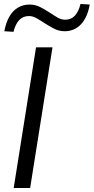

<svg xmlns="http://www.w3.org/2000/svg" viewBox="-20 -942 469 962"><path d="M48.6 0 160.6 -705H243L131 0ZM47.7 -782.6 1.7 -785.5Q9.7 -828.8 26.8 -858.6Q43.9 -888.4 69.8 -903.8Q95.6 -919.2 128.3 -919.2Q157.3 -919.2 182.8 -905.9Q208.3 -892.5 231.3 -877.4Q251.3 -863.8 269.5 -853.5Q287.7 -843.2 306.7 -843.2Q336.3 -843.2 355.1 -863.5Q373.9 -883.9 383.4 -922.2L429.5 -919.2Q418.5 -855.1 385.7 -820.3Q353 -785.5 303.8 -785.5Q274.3 -785.5 248.8 -799.4Q223.3 -813.3 200.3 -827.8Q180.9 -841 162.1 -851.3Q143.3 -861.6 124.9 -861.6Q95.3 -861.6 76.3 -841.5Q57.3 -821.3 47.7 -782.6Z"/></svg>

Font: Nunito Sans 12pt ExtraLight
Style: Italic
Weight: 200
Italic angle: -9°
Designer: Vernon Adams
Foundry: Vernon Adams
Version: Version 3.101;gftools[0.9.27]